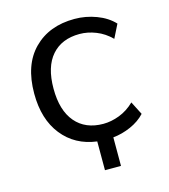

<svg xmlns="http://www.w3.org/2000/svg" viewBox="-99 -590 702 799"><g transform="rotate(-15 252.0 -190.5)"><path d="M255 130V6Q162 -6 107.5 -74.5Q53 -143 53 -254Q53 -377 119 -444Q185 -511 295 -511Q343 -511 388.5 -494Q434 -477 463 -446L434 -388Q405 -417 369.5 -431Q334 -445 299 -445Q222 -445 179 -396Q136 -347 136 -253Q136 -159 179 -108.5Q222 -58 299 -58Q333 -58 368.5 -71.5Q404 -85 434 -114L463 -57Q438 -30 400.5 -13.5Q363 3 324 7V130Z"/></g></svg>

Font: Mulish
Style: Regular
Weight: 400
Designer: Vernon Adams
Foundry: Vernon Adams
Version: Version 3.603; ttfautohint (v1.8.3)